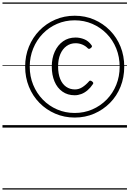

<svg xmlns="http://www.w3.org/2000/svg" viewBox="-20 -1030 1045 1550"><path d="M583 -81Q499 -81 426 -112.5Q353 -144 298.5 -199.5Q244 -255 213.5 -330Q183 -405 183 -492Q183 -579 213.5 -653.5Q244 -728 298.5 -784Q353 -840 426 -871.5Q499 -903 583 -903Q668 -903 740.5 -871.5Q813 -840 868 -784Q923 -728 953 -653.5Q983 -579 983 -492Q983 -405 953 -330Q923 -255 868 -199.5Q813 -144 740.5 -112.5Q668 -81 583 -81ZM583 -118Q659 -118 725 -146.5Q791 -175 841 -226Q891 -277 918.5 -345Q946 -413 946 -491Q946 -570 918.5 -638.5Q891 -707 841 -758Q791 -809 725 -837.5Q659 -866 583 -866Q507 -866 441 -837.5Q375 -809 325.5 -758Q276 -707 248 -638.5Q220 -570 220 -492Q220 -413 248 -345Q276 -277 325.5 -226Q375 -175 441 -146.5Q507 -118 583 -118ZM583 -261Q526 -261 484 -290.5Q442 -320 420 -372.5Q398 -425 398 -493Q398 -560 422 -613Q446 -666 489 -696.5Q532 -727 590 -727Q625 -727 659.5 -713.5Q694 -700 719 -665Q724 -658 722 -653Q720 -648 714 -643Q706 -636 700 -635.5Q694 -635 689 -640Q671 -659 645 -670Q619 -681 590 -681Q549 -681 517 -658Q485 -635 467 -593Q449 -551 449 -493Q449 -434 466 -392.5Q483 -351 514 -329.5Q545 -308 585 -308Q617 -308 645.5 -326.5Q674 -345 700 -375Q704 -380 710.5 -379Q717 -378 724 -372Q731 -367 732.5 -361.5Q734 -356 730 -351Q711 -322 687 -301.5Q663 -281 636.5 -271Q610 -261 583 -261ZM0 490H1005V500H0ZM0 -20H1005V0H0ZM0 -505H1005V-500H0ZM0 -1010H1005V-1000H0Z"/></svg>

Font: Playwrite MX Guides
Style: Regular
Weight: 400
Designer: Veronika Burian, José Scaglione
Foundry: TypeTogether
Version: Version 1.003